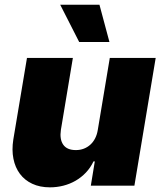

<svg xmlns="http://www.w3.org/2000/svg" viewBox="-20 -793 689 820"><path d="M36.9 -197.4 95.2 -545.5H291.2L240.1 -238.6Q234 -197.8 250.2 -174.9Q266.3 -152 304 -152Q322.1 -152 337.9 -158Q353.7 -164.1 365.9 -175.2Q378.2 -186.4 386.4 -202.4Q394.5 -218.4 397.7 -238.6L448.9 -545.5H644.9L554 0H367.9L384.9 -103.7H379.3Q366.5 -76.7 346.8 -55.9Q327.1 -35.2 302.7 -21.1Q278.4 -7.1 250.5 0Q222.7 7.1 193.2 7.1Q150.2 7.1 117.7 -8.2Q85.2 -23.4 65 -50.6Q44.7 -77.8 37.3 -115.2Q29.8 -152.7 36.9 -197.4ZM404.8 -772.7 447.4 -613.6H318.2L237.2 -772.7Z"/></svg>

Font: Inter P Black
Style: Italic
Weight: 900
Italic angle: -9.40001°
Designer: Rasmus Andersson
Foundry: rsms
Version: Version 3.018;git-588b23468